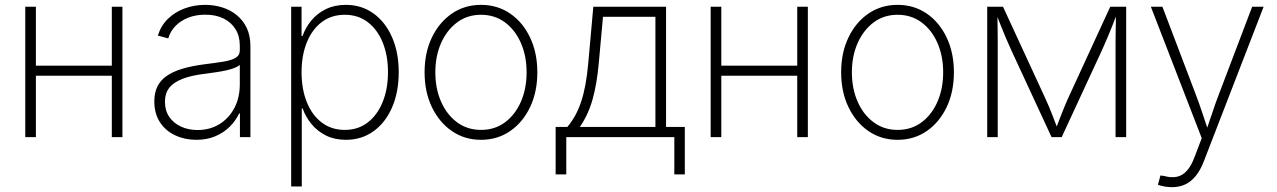

<svg xmlns="http://www.w3.org/2000/svg" viewBox="-20 -567 5282 794"><path d="M456.5 -295.4V-253.9H116.2V-295.4ZM128.4 -539.1V0H84.5V-539.1ZM486.3 -539.1V0H442.4V-539.1Z M792 11.2Q744.6 11.2 705.1 -7.1Q665.5 -25.4 641.8 -61Q618.2 -96.7 618.2 -147.9Q618.2 -182.6 630.4 -208.3Q642.6 -233.9 668.2 -252.2Q693.8 -270.5 733.4 -282.5Q772.9 -294.4 826.7 -301.3Q869.6 -306.6 902.3 -311.8Q935.1 -316.9 953.4 -327.4Q971.7 -337.9 971.7 -358.4V-378.4Q971.7 -417.5 954.1 -446Q936.5 -474.6 904.5 -490.5Q872.6 -506.3 829.1 -506.3Q789.6 -506.3 757.8 -493.7Q726.1 -481 705.1 -459Q684.1 -437 675.8 -408.2L632.8 -419.9Q645.5 -460.9 674.3 -489Q703.1 -517.1 743.2 -532Q783.2 -546.9 828.6 -546.9Q866.2 -546.9 899.9 -536.1Q933.6 -525.4 959.7 -503.9Q985.8 -482.4 1000.7 -450.7Q1015.6 -418.9 1015.6 -376V0H972.2V-97.7H968.8Q954.6 -67.4 929.7 -42.7Q904.8 -18.1 870.1 -3.4Q835.4 11.2 792 11.2ZM796.9 -29.3Q847.7 -29.3 887.2 -53.5Q926.8 -77.6 949.2 -120.4Q971.7 -163.1 971.7 -218.3V-298.3Q962.9 -291 948 -285.4Q933.1 -279.8 914.1 -275.6Q895 -271.5 873.5 -268.3Q852.1 -265.1 830.1 -262.2Q771.5 -255.4 734.1 -240.7Q696.8 -226.1 679.4 -203.1Q662.1 -180.2 662.1 -146.5Q662.1 -109.9 679.9 -83.7Q697.8 -57.6 728.3 -43.5Q758.8 -29.3 796.9 -29.3Z M1184.1 204.1V-539.1H1227.1V-418H1231Q1243.7 -453.6 1268.1 -482.9Q1292.5 -512.2 1328.1 -529.5Q1363.8 -546.9 1410.2 -546.9Q1475.1 -546.9 1524.4 -511.5Q1573.7 -476.1 1601.3 -413.1Q1628.9 -350.1 1628.9 -268.6Q1628.9 -186.5 1601.6 -123.3Q1574.2 -60.1 1524.9 -24.4Q1475.6 11.2 1410.2 11.2Q1364.3 11.2 1328.6 -6.3Q1293 -23.9 1268.6 -53.5Q1244.1 -83 1231.4 -118.7H1228V204.1ZM1405.8 -29.8Q1460.9 -29.8 1501 -60.8Q1541 -91.8 1562.7 -145.8Q1584.5 -199.7 1584.5 -268.6Q1584.5 -337.4 1562.7 -391.1Q1541 -444.8 1501 -475.3Q1460.9 -505.9 1405.8 -505.9Q1350.6 -505.9 1310.5 -475.6Q1270.5 -445.3 1248.8 -391.6Q1227.1 -337.9 1227.1 -268.6Q1227.1 -199.2 1248.5 -145.3Q1270 -91.3 1310.3 -60.5Q1350.6 -29.8 1405.8 -29.8Z M1969.2 11.2Q1901.4 11.2 1848.9 -24.9Q1796.4 -61 1766.1 -124Q1735.8 -187 1735.8 -268.1Q1735.8 -349.1 1766.1 -412.1Q1796.4 -475.1 1848.9 -511Q1901.4 -546.9 1969.2 -546.9Q2037.1 -546.9 2089.6 -511Q2142.1 -475.1 2172.1 -411.9Q2202.1 -348.6 2202.1 -268.1Q2202.1 -187 2172.1 -124Q2142.1 -61 2089.6 -24.9Q2037.1 11.2 1969.2 11.2ZM1969.2 -29.8Q2026.4 -29.8 2068.6 -61.3Q2110.8 -92.8 2134.3 -146.7Q2157.7 -200.7 2157.7 -268.1Q2157.7 -335 2134.3 -388.9Q2110.8 -442.9 2068.4 -474.4Q2025.9 -505.9 1969.2 -505.9Q1912.6 -505.9 1870.4 -474.4Q1828.1 -442.9 1804.2 -389.2Q1780.3 -335.4 1780.3 -268.1Q1780.3 -200.7 1804 -146.7Q1827.6 -92.8 1870.1 -61.3Q1912.6 -29.8 1969.2 -29.8Z M2277.8 154.3V-42H2326.2Q2344.7 -64 2358.9 -89.8Q2373 -115.7 2383.5 -147.2Q2394 -178.7 2401.1 -217.5Q2408.2 -256.3 2412.6 -304.7L2433.6 -539.1H2734.4V-42H2812V154.3H2768.6V0H2321.8V154.3ZM2377.9 -42H2690.4V-497.6H2473.6L2456.1 -304.7Q2448.2 -218.3 2430.2 -154.8Q2412.1 -91.3 2377.9 -42Z M3291 -295.4V-253.9H2950.7V-295.4ZM2962.9 -539.1V0H2918.9V-539.1ZM3320.8 -539.1V0H3276.9V-539.1Z M3691.9 11.2Q3624 11.2 3571.5 -24.9Q3519 -61 3488.8 -124Q3458.5 -187 3458.5 -268.1Q3458.5 -349.1 3488.8 -412.1Q3519 -475.1 3571.5 -511Q3624 -546.9 3691.9 -546.9Q3759.8 -546.9 3812.3 -511Q3864.7 -475.1 3894.8 -411.9Q3924.8 -348.6 3924.8 -268.1Q3924.8 -187 3894.8 -124Q3864.7 -61 3812.3 -24.9Q3759.8 11.2 3691.9 11.2ZM3691.9 -29.8Q3749 -29.8 3791.3 -61.3Q3833.5 -92.8 3856.9 -146.7Q3880.4 -200.7 3880.4 -268.1Q3880.4 -335 3856.9 -388.9Q3833.5 -442.9 3791 -474.4Q3748.5 -505.9 3691.9 -505.9Q3635.3 -505.9 3593 -474.4Q3550.8 -442.9 3526.9 -389.2Q3502.9 -335.4 3502.9 -268.1Q3502.9 -200.7 3526.6 -146.7Q3550.3 -92.8 3592.8 -61.3Q3635.3 -29.8 3691.9 -29.8Z M4062.5 0V-539.1H4127.9L4304.2 -157.2Q4312 -140.1 4318.8 -124Q4325.7 -107.9 4331.5 -92.3Q4337.4 -76.7 4343.3 -61.5Q4349.1 -46.4 4355 -31.2H4345.2Q4351.1 -46.4 4356.7 -61.3Q4362.3 -76.2 4368.4 -91.8Q4374.5 -107.4 4381.3 -123.8Q4388.2 -140.1 4395.5 -157.2L4571.3 -539.1H4637.2V0H4593.3V-358.9Q4593.3 -378.9 4593.3 -398.2Q4593.3 -417.5 4593.8 -436.8Q4594.2 -456.1 4594.5 -475.3Q4594.7 -494.6 4594.7 -514.2H4600.6Q4590.3 -487.3 4580.6 -462.2Q4570.8 -437 4560.1 -412.1Q4549.3 -387.2 4537.1 -359.4L4370.6 0H4328.6L4162.1 -359.4Q4149.4 -387.2 4138.9 -412.1Q4128.4 -437 4118.4 -462.2Q4108.4 -487.3 4098.1 -514.2H4104.5Q4105 -495.6 4105.2 -476.6Q4105.5 -457.5 4105.7 -438.2Q4106 -418.9 4106 -398.9Q4106 -378.9 4106 -358.9V0Z M4768.6 197.3 4778.8 158.7 4793.9 160.6Q4823.2 168.9 4846.7 164.1Q4870.1 159.2 4888.4 138.9Q4906.7 118.7 4920.4 81.1L4949.7 4.4L4739.3 -539.1H4787.1L4922.4 -183.1Q4938.5 -141.6 4952.1 -100.1Q4965.8 -58.6 4979.5 -18.1H4965.3Q4979.5 -58.6 4993.2 -100.1Q5006.8 -141.6 5022.9 -183.1L5158.2 -539.1H5205.6L4959.5 97.2Q4945.3 134.8 4926 159.2Q4906.7 183.6 4882.1 195.3Q4857.4 207 4826.7 207Q4810.5 207 4795.9 204.3Q4781.2 201.7 4768.6 197.3Z"/></svg>

Font: Inter 18pt ExtraLight
Style: Regular
Weight: 250
Designer: Rasmus Andersson
Foundry: rsms
Version: Version 4.001;git-66647c0bb